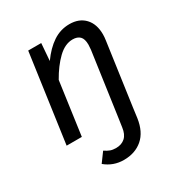

<svg xmlns="http://www.w3.org/2000/svg" viewBox="-176 -661 933 996"><g transform="rotate(-30 290.0 -163.0)"><path d="M509 -406Q509 -390 506 -370L454 0H363L415 -368Q417 -390 417 -397Q417 -432 402 -447Q387 -462 359 -462Q313 -462 270.5 -421Q228 -380 192 -316L148 0H57L131 -527H209L201 -424Q240 -479 285 -509Q330 -539 384 -539Q442 -539 475.5 -503.5Q509 -468 509 -406ZM167 173 208 117Q226 129 240 134Q254 139 274 139Q307 139 328 120Q349 101 354 62L363 0H454L446 60Q435 136 390.5 174.5Q346 213 278 213Q215 213 167 173Z"/></g></svg>

Font: Fira Sans
Style: Italic
Weight: 400
Italic angle: -8°
Designer: bBox Type GmbH & Carrois Corporate GbR & Edenspiekermann AG
Foundry: bBox Type GmbH & Carrois Corporate GbR & Edenspiekermann AG
Version: Version 4.301